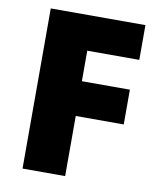

<svg xmlns="http://www.w3.org/2000/svg" viewBox="-81 -830 701 843"><g transform="rotate(10 269.5 -408.0)"><path d="M267 -51V-319H481V-474H267V-610H499V-765H77V-51Z"/></g></svg>

Font: Noto Sans Tamil UI Black
Style: Regular
Weight: 900
Designer: Jelle Bosma - Monotype Design Team
Foundry: Monotype Imaging Inc.
Version: Version 2.004